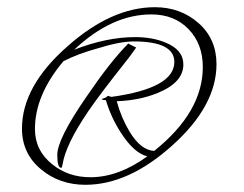

<svg xmlns="http://www.w3.org/2000/svg" viewBox="-20 -552 678 533"><path d="M217 -39Q146 -39 95 -81Q41 -125 41 -195Q41 -313 168 -424Q290 -532 410 -532Q481 -532 531 -488Q581 -444 581 -374Q581 -258 458 -148Q337 -39 217 -39ZM408 -133Q543 -241 543 -366Q543 -430 503.5 -471Q464 -512 400 -512Q290 -512 186 -414Q276 -449 355 -449Q403 -449 439 -434Q489 -414 489 -373Q489 -323 418 -294Q391 -283 362.5 -277.5Q334 -272 304 -271Q317 -224 340 -186Q371 -135 408 -133ZM231 -60Q309 -60 389 -118Q352 -127 316 -183Q288 -226 274 -274Q265 -274 262 -277L273 -281L280 -286L289 -283Q464 -307 464 -380Q464 -437 351 -437Q313 -437 252 -418Q194 -402 156 -382Q77 -288 77 -194Q77 -134 125 -96Q169 -60 231 -60ZM150 -86Q139 -86 139 -122Q139 -166 219 -282Q253 -332 282 -369Q311 -406 336 -431L358 -420Q357 -419 349.5 -408Q342 -397 326 -377Q292 -334 267 -301Q242 -268 225 -243Q193 -196 175.5 -159.5Q158 -123 154 -97Q152 -86 150 -86Z"/></svg>

Font: Love Light
Style: Regular
Weight: 400
Designer: Robert E. Leuschke
Foundry: Robert E. Leuschke
Version: Version 1.010; ttfautohint (v1.8.3)